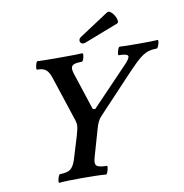

<svg xmlns="http://www.w3.org/2000/svg" viewBox="-92 -952 1001 1044"><g transform="rotate(-10 408.0 -430.5)"><path d="M151 4Q147 4 148.5 -7.5Q150 -19 154.5 -30.5Q159 -42 164 -42Q203 -42 221 -55.5Q239 -69 251 -106L289 -231Q295 -251 298 -265.5Q301 -280 301 -288Q301 -296 298.5 -307Q296 -318 291 -331L216 -559Q204 -597 188 -610Q172 -623 139 -623Q135 -623 136 -634Q137 -645 141 -656.5Q145 -668 149 -668Q163 -667 194 -666.5Q225 -666 273 -666Q321 -666 352 -666.5Q383 -667 396 -668Q401 -668 400 -656.5Q399 -645 395 -634Q391 -623 386 -623Q358 -623 344 -618Q330 -613 327.5 -601Q325 -589 332 -567L400 -359L413 -357L614 -567Q645 -599 640 -611Q635 -623 590 -623Q586 -623 587.5 -634Q589 -645 593.5 -656.5Q598 -668 603 -668Q617 -667 643 -666.5Q669 -666 707 -666Q745 -666 771.5 -666.5Q798 -667 812 -668Q817 -668 815 -656.5Q813 -645 808.5 -634Q804 -623 799 -623Q777 -623 759 -618.5Q741 -614 723 -602.5Q705 -591 682 -569Q659 -547 626 -512L439 -313Q419 -293 407 -248L364 -98Q354 -65 366 -53.5Q378 -42 421 -42Q426 -42 424 -30.5Q422 -19 418 -7.5Q414 4 409 4Q390 2 358 1Q326 0 280 0Q234 0 202 1Q170 2 151 4ZM424 -722Q410 -717 401.5 -722.5Q393 -728 393.5 -739Q394 -750 407 -758L567 -863Q577 -869 588 -860.5Q599 -852 607.5 -837.5Q616 -823 617.5 -810Q619 -797 610 -794Z"/></g></svg>

Font: Junicode VF
Style: Italic
Weight: 400
Italic angle: -11°
Designer: Peter S. Baker
Version: Version 2.209